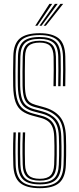

<svg xmlns="http://www.w3.org/2000/svg" viewBox="-20 -980 414 1006"><path d="M189 6Q117.8 6 84.8 -21.9Q51.8 -49.8 49.8 -116.2Q49 -147.8 48.6 -174.8Q48.2 -201.8 48.8 -228.5Q49.2 -255.2 50.5 -286.2H62.8Q61.8 -259.8 61.2 -234.2Q60.8 -208.8 60.9 -180.4Q61 -152 62 -116.8Q64 -56 93.6 -29.9Q123.2 -3.8 189 -3.8Q253 -3.8 281.8 -30Q310.5 -56.2 313 -116.8Q314 -140 314.2 -164.9Q314.5 -189.8 314.4 -215.2Q314.2 -240.8 313.2 -265.2Q311 -332 282.5 -363.4Q254 -394.8 204.2 -408L162.5 -419Q140.5 -425 126.5 -436.1Q112.5 -447.2 105.9 -469.6Q99.2 -492 98.2 -531.5Q97.5 -567.8 97.9 -604.1Q98.2 -640.5 99 -683.5Q99.8 -728 120.6 -747.2Q141.5 -766.5 188 -766.5Q229.8 -766.5 250.8 -748.1Q271.8 -729.8 273 -682.5Q273.8 -654.2 273.6 -613.6Q273.5 -573 272.8 -528.2H260.2Q261.2 -572.5 261.4 -612.9Q261.5 -653.2 260.8 -682Q259.8 -722 242.9 -739.4Q226 -756.8 188 -756.8Q148.5 -756.8 130.2 -739.9Q112 -723 111.2 -683Q110.5 -644 110.1 -605.9Q109.8 -567.8 110.5 -531.8Q111.2 -494.5 117.4 -474.4Q123.5 -454.2 135.5 -445Q147.5 -435.8 165.5 -430.8L207 -419.2Q264 -404 293.5 -369.1Q323 -334.2 325.5 -265.5Q326.5 -242 326.6 -216.1Q326.8 -190.2 326.5 -164.6Q326.2 -139 325.2 -116.2Q322.8 -50.8 291 -22.4Q259.2 6 189 6ZM189 -13.8Q130 -13.8 103 -37.6Q76 -61.5 74.2 -117.2Q73.5 -147.5 73.2 -173.9Q73 -200.2 73.5 -227.4Q74 -254.5 75 -286.2H87.2Q86.2 -257.5 85.8 -231.1Q85.2 -204.8 85.5 -177.4Q85.8 -150 86.8 -117.5Q88.2 -67 112.1 -45.4Q136 -23.8 189 -23.8Q240.2 -23.8 263.4 -45.5Q286.5 -67.2 288.2 -117.5Q289.2 -140.2 289.6 -164.2Q290 -188.2 289.8 -213.5Q289.5 -238.8 288.5 -264.2Q287.2 -301.5 276.9 -325.4Q266.5 -349.2 247 -363.4Q227.5 -377.5 198.8 -385L156.8 -396.2Q130 -403.2 111.8 -416.5Q93.5 -429.8 84 -456.4Q74.5 -483 73.5 -530.8Q73 -554 73 -578.9Q73 -603.8 73.4 -630.1Q73.8 -656.5 74.2 -684Q75.5 -738.8 101.9 -762.5Q128.2 -786.2 188 -786.2Q242.5 -786.2 269.2 -763.5Q296 -740.8 297.8 -683Q298.5 -655.8 298.4 -614.2Q298.2 -572.8 297.2 -528.2H285Q286 -572.2 286 -613.6Q286 -655 285.2 -682.8Q284 -735.8 259.9 -756Q235.8 -776.2 188 -776.2Q134.2 -776.2 111 -754.6Q87.8 -733 86.8 -683.8Q86 -647.5 85.5 -606.5Q85 -565.5 85.8 -531Q86.8 -487.5 94.9 -463Q103 -438.5 119.1 -426.4Q135.2 -414.2 159.8 -407.5L201.5 -396.5Q247.2 -384.2 273 -355.5Q298.8 -326.8 301 -264.8Q302 -237.2 302.2 -212.2Q302.5 -187.2 302.1 -163.9Q301.8 -140.5 300.8 -117.2Q298.5 -62.2 272.8 -38Q247 -13.8 189 -13.8ZM189 -33.5Q142.2 -33.5 121.2 -53.1Q100.2 -72.8 99 -117.8Q98.2 -145.8 97.9 -171.5Q97.5 -197.2 97.9 -225Q98.2 -252.8 99.5 -286.2H111.8Q110.8 -252.8 110.2 -226.6Q109.8 -200.5 110.1 -175.1Q110.5 -149.8 111.2 -118Q112.5 -78 130.5 -60.6Q148.5 -43.2 189 -43.2Q227.2 -43.2 244.6 -60.8Q262 -78.2 263.8 -118Q264.8 -144 265.1 -168Q265.5 -192 265.2 -215.5Q265 -239 264 -263.5Q263 -294.5 254.8 -314.2Q246.5 -334 231.2 -345.2Q216 -356.5 193.2 -362.5L151 -373.8Q117.8 -382.5 95.4 -398.4Q73 -414.2 61.6 -445.2Q50.2 -476.2 49 -530.2Q48.2 -562.5 48.5 -600.6Q48.8 -638.8 49.8 -684.8Q51 -750.8 84 -778.4Q117 -806 188 -806Q253.5 -806 287 -779.5Q320.5 -753 322.2 -684Q323 -657.2 323 -616.4Q323 -575.5 322 -528.2H309.5Q310.8 -571.5 310.8 -613.4Q310.8 -655.2 310 -683.5Q308.2 -746.2 278.5 -771.2Q248.8 -796.2 188 -796.2Q122.2 -796.2 92.8 -770.5Q63.2 -744.8 62 -684.2Q61.2 -650.5 60.9 -606.5Q60.5 -562.5 61.2 -530.5Q62.2 -481.8 72.1 -452.9Q82 -424 102.1 -408.8Q122.2 -393.5 153.8 -385L196 -373.8Q220.5 -367.5 238 -355.2Q255.5 -343 265.2 -321.1Q275 -299.2 276.2 -263.8Q277 -239.2 277.2 -214.5Q277.5 -189.8 277.2 -165.5Q277 -141.2 276 -117.8Q274.2 -72.8 254 -53.1Q233.8 -33.5 189 -33.5ZM164.5 -845 239 -959.8H253.5L175.8 -845ZM208.8 -845 296.5 -959.8H311L220 -845ZM186.8 -845 267.8 -959.8H282.2L197.8 -845Z"/></svg>

Font: Big Shoulders Inline Text Thin Light
Style: Regular
Weight: 300
Version: Version 2.002